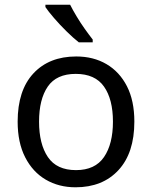

<svg xmlns="http://www.w3.org/2000/svg" viewBox="-20 -786 645 816"><path d="M551 -269Q551 -136 483.5 -63Q416 10 301 10Q230 10 174.5 -22.5Q119 -55 87 -117.5Q55 -180 55 -269Q55 -402 122 -474Q189 -546 304 -546Q377 -546 432.5 -513.5Q488 -481 519.5 -419.5Q551 -358 551 -269ZM146 -269Q146 -174 183.5 -118.5Q221 -63 303 -63Q384 -63 422 -118.5Q460 -174 460 -269Q460 -364 422 -418Q384 -472 302 -472Q220 -472 183 -418Q146 -364 146 -269ZM278 -766Q289 -744 305.5 -716.5Q322 -689 340.5 -663Q359 -637 374 -618V-606H315Q292 -624 263 -652.5Q234 -681 209.5 -709.5Q185 -738 173 -756V-766Z"/></svg>

Font: Noto Sans Lepcha
Style: Regular
Weight: 400
Designer: Monotype Design Team
Foundry: Monotype Imaging Inc.
Version: Version 2.006; ttfautohint (v1.8.4.7-5d5b)